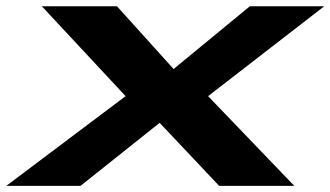

<svg xmlns="http://www.w3.org/2000/svg" viewBox="-54 -606 1076 626"><path d="M-33.5 0H208.5L466.5 -205.5L660.5 0H905.5L624.5 -292.5L1003 -585.5H760.5L512 -381L327.5 -585.5H82.5L355.5 -292.5Z"/></svg>

Font: Anybody ExtraExpanded
Style: Bold Italic
Weight: 700
Width: 8
Italic angle: -10°
Version: Version 1.113;gftools[0.9.25]